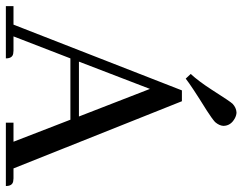

<svg xmlns="http://www.w3.org/2000/svg" viewBox="-104 -704 808 639"><g transform="rotate(90 299.5 -384.0)"><path d="M598.6 0Q598.6 -21.5 583 -24.4Q578.1 -25.4 573.2 -25.4H540L316.4 -585.9H280.3L61.5 -25.4H0V0H173.8Q173.8 -21.5 158.2 -24.4Q153.3 -25.4 148.4 -25.4H100.6L173.8 -214.8H377.9L451.2 -25.4H387.7V0ZM367.2 -243.2H184.6L275.4 -479.5ZM385.7 -696.3Q397.5 -710 398.4 -723.6Q398.4 -749 372.1 -762.7Q362.3 -767.6 353.5 -767.6Q337.9 -766.6 325.2 -754.9Q317.4 -747.1 278.3 -685.5Q250 -641.6 225.6 -615.2L241.2 -598.6Q264.6 -617.2 347.7 -668.9Q375 -686.5 385.7 -696.3Z"/></g></svg>

Font: Abhaya Libre
Style: Regular
Weight: 400
Designer: Pushpananda Ekanayake, Sol Matas, Pathum Egodawatta
Foundry: Mooniak
Version: Version 1.050 ; ttfautohint (v1.6)